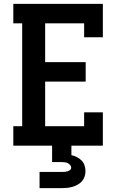

<svg xmlns="http://www.w3.org/2000/svg" viewBox="-20 -755 640 995"><path d="M49 0V-101H95V-634H49V-735H513V-562H416V-634H214V-433H424V-332H214V-101H416V-173H513V0ZM185 220V136H300Q307 136 314.5 135.5Q322 135 329 133Q336 131 342.5 126.5Q349 122 349 114Q349 106 343.5 100Q338 94 331 90.5Q324 87 316 86Q308 85 300 85H250V0H350V49Q364 52 378 59Q392 66 402.5 76.5Q413 87 418 102Q423 117 423 132Q423 146 418.5 160Q414 174 404.5 184.5Q395 195 382.5 202Q370 209 356.5 213Q343 217 328.5 218.5Q314 220 300 220Z"/></svg>

Font: Iosevka HT Extended
Style: Bold
Weight: 700
Width: 7
Monospace: yes
Designer: Belleve Invis
Foundry: Belleve Invis
Version: Version 32.3.0; ttfautohint (v1.8.4)